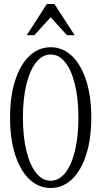

<svg xmlns="http://www.w3.org/2000/svg" viewBox="-20 -925 504 955"><path d="M232 10Q172 10 126.5 -33Q81 -76 55.5 -155Q30 -234 30 -340Q30 -446 55.5 -525Q81 -604 126.5 -647Q172 -690 232 -690Q292 -690 337.5 -647Q383 -604 408.5 -525Q434 -446 434 -340Q434 -234 408.5 -155Q383 -76 337.5 -33Q292 10 232 10ZM232 -26Q273 -26 304 -64.5Q335 -103 352.5 -174Q370 -245 370 -340Q370 -435 352.5 -506Q335 -577 304 -615.5Q273 -654 232 -654Q191 -654 160 -615.5Q129 -577 111.5 -506Q94 -435 94 -340Q94 -245 111.5 -174Q129 -103 160 -64.5Q191 -26 232 -26ZM113 -750 213 -905H251L351 -750H313L213 -860H251L151 -750Z"/></svg>

Font: Margherita Variable
Style: Regular
Weight: 400
Designer: James Puckett
Foundry: Dunwich Type Founders
Version: Version 1.008